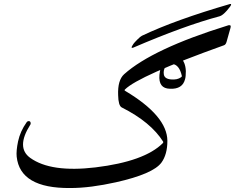

<svg xmlns="http://www.w3.org/2000/svg" viewBox="-20 -881 1242 967"><path d="M916 -523Q916 -495 912 -482Q899 -431 836 -434Q777 -435 783 -504Q791 -572 822 -596Q855 -621 889 -590Q914 -569 916 -523ZM896 -498Q883 -557 846 -559Q825 -560 813 -544Q802 -528 805 -507Q808 -484 841 -481Q873 -478 892 -492Q896 -495 896 -498ZM800 -160Q803 -163 802 -167Q740 -266 593 -340Q576 -349 575 -402Q572 -477 605 -507Q748 -635 1125 -752Q1129 -754 1131.5 -754Q1134 -754 1136 -754Q1142 -754 1142 -748Q1142 -745 1141 -741L1121 -670Q1117 -656 1108 -653Q678 -499 609 -430Q605 -426 611 -423Q822 -297 823 -172Q823 -103 793 -62Q751 -5 564 37Q501 51 443.5 58.5Q386 66 333 66Q81 68 64 -92Q61 -121 71 -169Q82 -220 114 -265Q118 -271 125 -271Q132 -271 134 -264Q136 -257 132 -252Q60 -138 132 -86Q236 -11 461 -38Q708 -68 800 -160ZM651 -641Q637 -636 647 -652Q652 -661 659 -668.5Q666 -676 673 -683Q687 -697 695 -701Q779 -741 890 -781Q1001 -821 1139 -861Q1144 -862 1144 -858Q1144 -852 1123 -828Q1101 -803 1086 -799Q996 -775 887.5 -735.5Q779 -696 651 -641Z"/></svg>

Font: Amiri
Style: Regular
Weight: 400
Designer: Khaled Hosny
Version: Version 0.114